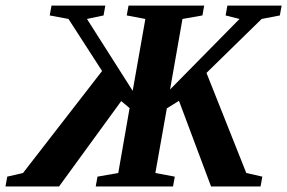

<svg xmlns="http://www.w3.org/2000/svg" viewBox="-77 -675 1040 695"><path d="M872.6 -35.6 866.2 0H687L570.8 -310.1L526.9 -282.7L485.4 -48.8L555.7 -35.6L549.3 0H269.5L275.9 -35.6L351.1 -48.8L392.1 -283.7L361.8 -309.1L136.7 0H-57.1L-50.8 -35.6L6.3 -48.8L292.5 -418L170.9 -606.4L103 -619.1L109.4 -654.8H304.2L297.9 -619.1L237.8 -606.4L403.3 -346.2L449.2 -606.4L381.8 -619.1L388.2 -654.8H662.1L655.8 -619.1L583.5 -606.4L538.6 -351.1L790 -606.4L739.7 -619.1L746.1 -654.8H942.4L936 -619.1L870.1 -606.4L670.4 -411.1L814.5 -48.8Z"/></svg>

Font: Tinos
Style: Bold Italic
Weight: 700
Italic angle: -16.333°
Designer: Steve Matteson
Foundry: Monotype Imaging Inc.
Version: Version 1.23